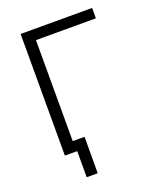

<svg xmlns="http://www.w3.org/2000/svg" viewBox="-159 -826 896 1079"><g transform="rotate(-20 288.5 -286.0)"><path d="M523.9 -727.5V-665.5H165.5V0H96.2V-727.5ZM169.9 156.2V0H127.9V-61.5H236.3L235.8 156.2Z"/></g></svg>

Font: Inter Light
Style: Regular
Weight: 300
Designer: Rasmus Andersson
Foundry: rsms
Version: Version 4.000;git-a52131595